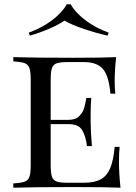

<svg xmlns="http://www.w3.org/2000/svg" viewBox="-20 -874 635 894"><path d="M541 0Q476 -3 322 -3Q137 -3 42 0V-20Q78 -22 94.5 -28Q111 -34 117 -51Q123 -68 123 -106V-502Q123 -540 117 -557Q111 -574 94.5 -580Q78 -586 42 -588V-608Q137 -605 322 -605Q462 -605 521 -608Q514 -548 514 -500Q514 -461 517 -438H494Q487 -520 459.5 -552.5Q432 -585 370 -585H297Q261 -585 244.5 -579.5Q228 -574 222 -557Q216 -540 216 -502V-316H299Q331 -316 348 -332.5Q365 -349 371 -368.5Q377 -388 382 -418H405Q402 -384 402 -344V-306Q402 -267 408 -194H385Q379 -242 362 -269Q345 -296 299 -296H216V-106Q216 -68 222 -51Q228 -34 244.5 -28.5Q261 -23 297 -23H370Q420 -23 449 -39Q478 -55 493 -90.5Q508 -126 514 -190H537Q534 -163 534 -118Q534 -66 541 0ZM486 -722 481 -708Q424 -721 368.5 -740Q313 -759 280 -778Q253 -759 208.5 -740Q164 -721 119 -708L114 -722Q175 -744 222 -779.5Q269 -815 291 -854H309Q331 -815 378 -779.5Q425 -744 486 -722Z"/></svg>

Font: Playfair Display SC
Style: Regular
Weight: 400
Designer: Claus Eggers Sørensen
Foundry: Claus Eggers Sørensen
Version: Version 1.200; ttfautohint (v1.6)